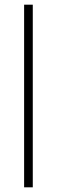

<svg xmlns="http://www.w3.org/2000/svg" viewBox="-20 -800 243 820"><path d="M120 0H83V-780H120Z"/></svg>

Font: Tanohe Sans ExtraLight
Style: Regular
Weight: 250
Designer: Village Type and Design LLC & Cristiano Sobral
Foundry: Cooper Hewitt Smithsonian Design Museum
Version: Version 1.00;September 29, 2021;FontCreator 13.0.0.2655 64-b